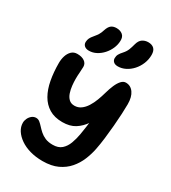

<svg xmlns="http://www.w3.org/2000/svg" viewBox="-241 -1132 1120 1261"><g transform="rotate(30 319.5 -502.0)"><path d="M289 9.4Q237.6 9.4 194.2 -2.8Q150.8 -15 119.1 -37Q87.4 -59 69.7 -86.5Q52 -114 52 -144.6Q52 -161 59.8 -177.5Q67.6 -194 81.5 -205Q95.4 -216 112.8 -216Q128.2 -216 140.7 -205.9Q153.2 -195.8 166.2 -181.3Q179.2 -166.8 196 -151.8Q212.8 -136.8 236.1 -126.7Q259.4 -116.6 293.2 -116.6Q335.8 -116.6 360.1 -138.3Q384.4 -160 397.1 -194.1Q409.8 -228.2 416.6 -266.6Q420.8 -290 425.8 -325.4Q430.8 -360.8 435.3 -400.5Q439.8 -440.2 443.5 -478.3Q447.2 -516.4 450.1 -546.5Q453 -576.6 454 -591L487.8 -458.6Q462.6 -407.6 434.7 -366.4Q406.8 -325.2 368.8 -301.2Q330.8 -277.2 273.6 -277.2Q214.2 -277.2 173.4 -301.9Q132.6 -326.6 107.6 -370.5Q82.6 -414.4 71.6 -474Q60.6 -533.6 60.6 -602.6Q60.6 -631.4 68.7 -656.7Q76.8 -682 93.6 -698.5Q110.4 -715 137 -715Q171.4 -715 192.1 -700.3Q212.8 -685.6 212.8 -660.6Q212.8 -642 210.6 -617.4Q208.4 -592.8 208.4 -567.4Q208.4 -544 211.3 -516.8Q214.2 -489.6 222.3 -465.3Q230.4 -441 246.5 -425.6Q262.6 -410.2 288.8 -410.2Q315.8 -410.2 337.3 -425.6Q358.8 -441 375.2 -466.9Q391.6 -492.8 403.3 -523.9Q415 -555 423.4 -585.4Q432.8 -619.4 445.2 -648.2Q457.6 -677 473.2 -694Q488.8 -711 507.2 -711Q543.8 -711 565.9 -679.8Q588 -648.6 588 -594Q588 -564 585.8 -520.2Q583.6 -476.4 579.3 -425.7Q575 -375 569 -325.7Q563 -276.4 554.8 -235.6Q546.2 -192.4 528.4 -149.1Q510.6 -105.8 479.7 -69.9Q448.8 -34 402.2 -12.3Q355.6 9.4 289 9.4ZM406.8 -776.4Q384.6 -776.4 373.4 -787.1Q362.2 -797.8 362.2 -813.4Q362.2 -830.2 369.3 -843.4Q376.4 -856.6 391.2 -872.6Q408.6 -891.8 416.6 -911.9Q424.6 -932 431.6 -959.4Q439.8 -989.2 458.8 -1001.8Q477.8 -1014.4 502.2 -1014.4Q530.6 -1014.4 546.3 -999.2Q562 -984 562 -952.4Q562 -917.6 549 -885.7Q536 -853.8 513.8 -829.1Q491.6 -804.4 463.7 -790.4Q435.8 -776.4 406.8 -776.4ZM190.6 -770.6Q168.6 -770.6 156 -781.8Q143.4 -793 144.2 -811.2Q145 -826.8 150.8 -839.3Q156.6 -851.8 171 -868.4Q186.4 -886.8 195 -900.7Q203.6 -914.6 210.4 -937Q220.2 -967.4 235.6 -979Q251 -990.6 275.2 -990.6Q303.8 -990.6 321.9 -975.5Q340 -960.4 338.4 -929.2Q337.6 -900.2 325.2 -871.9Q312.8 -843.6 292.3 -820.9Q271.8 -798.2 245.5 -784.4Q219.2 -770.6 190.6 -770.6Z"/></g></svg>

Font: Shantell Sans Light
Style: Regular
Weight: 300
Designer: Stephen Nixon, Anya Danilova, Shantell Martin
Foundry: Arrow Type
Version: Version 1.011;[c5ecc13dd]